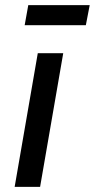

<svg xmlns="http://www.w3.org/2000/svg" viewBox="-20 -727 369 747"><path d="M37 0H136L226 -520H127ZM76 -629H314L329 -707H90Z"/></svg>

Font: Fixel Display Medium
Style: Italic
Weight: 500
Italic angle: -10°
Designer: AlfaBravo + MacPaw
Foundry: Kyrylo Tkachov, Marchela Mozhyna, Serhii Makarenko, Maria Weinstein, Zakhar Kryvoshyya
Version: Version 1.210;Glyphs 3.2 (3217)